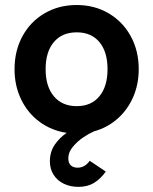

<svg xmlns="http://www.w3.org/2000/svg" viewBox="-20 -523 612 766"><path d="M409 -247Q409 -316.5 376.5 -355.2Q344 -394 286 -394Q227.5 -394 194.8 -355Q162 -316 162 -247Q162 -178 195 -138.8Q228 -99.5 286 -99.5Q344 -99.5 376.5 -138.8Q409 -178 409 -247ZM286 -503Q357 -503 413.2 -470Q469.5 -437 501.5 -378.8Q533.5 -320.5 533.5 -247Q533.5 -186.5 511 -135.2Q488.5 -84 448.2 -48.8Q408 -13.5 355 1Q335.5 9.5 312 25.2Q288.5 41 270.5 62.8Q252.5 84.5 252.5 108Q252.5 128 262.8 137Q273 146 289.5 146Q318.5 146 338 118.5L402 161.5Q382 190 355.8 206.2Q329.5 222.5 293 222.5Q260.5 222.5 234.5 210Q208.5 197.5 193.8 174.2Q179 151 179 121Q179 82.5 198.5 54.2Q218 26 246 7Q185.5 -2 138.2 -36.8Q91 -71.5 64.5 -126Q38 -180.5 38 -247Q38 -320.5 69.8 -378.8Q101.5 -437 158 -470Q214.5 -503 286 -503Z"/></svg>

Font: HK Grotesk
Style: Bold
Weight: 700
Designer: Alfredo Marco Pradil
Foundry: Hanken Design Co.
Version: Version 3.001